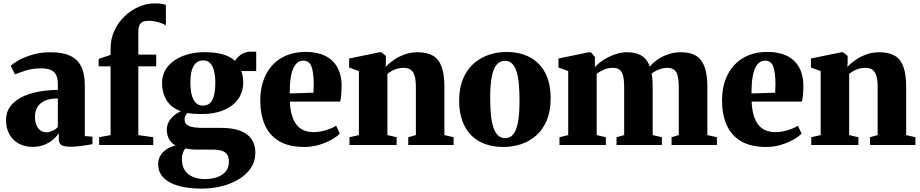

<svg xmlns="http://www.w3.org/2000/svg" viewBox="-20 -855 5426 1132"><path d="M171.5 11Q127 11 91.5 -8Q56 -27 35.8 -62.5Q15.5 -98 15.5 -147.5Q15.5 -194 40.5 -227.5Q65.5 -261 108.5 -282.5Q151.5 -304 206.2 -314.2Q261 -324.5 321 -325V-362Q321 -391 311.8 -411Q302.5 -431 281.5 -441.5Q260.5 -452 224.5 -452Q171 -452 130.5 -438.8Q90 -425.5 68 -416.5L43 -467.5Q57.5 -481 90.5 -499.8Q123.5 -518.5 171.8 -532.8Q220 -547 279.5 -547Q349.5 -547 393.5 -526.2Q437.5 -505.5 458.8 -462.8Q480 -420 480 -353V-53L525 -49V-5Q514 -3 492 0.8Q470 4.5 444.2 7.2Q418.5 10 395 10Q358 10 342.2 0.5Q326.5 -9 326.5 -39.5V-70.5Q316 -52.5 294.2 -33.2Q272.5 -14 241.8 -1.5Q211 11 171.5 11ZM254 -75Q269.5 -75 289.2 -83.5Q309 -92 321 -106.5V-274.5Q271 -274.5 241.5 -259.8Q212 -245 199 -220.8Q186 -196.5 186 -167Q186 -139 194.5 -118.2Q203 -97.5 218.2 -86.2Q233.5 -75 254 -75Z M564.5 0V-46L632 -58.5V-464H561.5V-507.5L632 -531.5V-569.5Q632 -625 653.8 -673Q675.5 -721 713 -757.5Q750.5 -794 797.2 -814.5Q844 -835 893 -835Q919.5 -835 935.8 -832Q952 -829 958 -826V-704.5Q941.5 -716.5 912.5 -724.5Q883.5 -732.5 855 -732.5Q834.5 -732.5 821.2 -726.2Q808 -720 801.8 -705.5Q795.5 -691 795.5 -666.5V-533H901V-464H795.5V-58.5L883.5 -46V0Z M1168.5 257Q1116 257 1069.5 249Q1023 241 987.8 223.8Q952.5 206.5 932.5 179.2Q912.5 152 912.5 113.5Q912.5 85 925.5 62.8Q938.5 40.5 961.8 25.2Q985 10 1014.5 3Q988 -13 975.8 -36.5Q963.5 -60 963.5 -90Q963.5 -113 973.5 -133.5Q983.5 -154 1002 -170.8Q1020.5 -187.5 1046.5 -199Q987.5 -221 961.5 -265Q935.5 -309 935.5 -364.5Q935.5 -422 969.2 -462.8Q1003 -503.5 1059.5 -525.5Q1116 -547.5 1183.5 -547.5Q1246.5 -547.5 1291.5 -535.2Q1336.5 -523 1365.5 -496Q1377 -516.5 1401.5 -533.5Q1426 -550.5 1459.5 -550.5H1490.5V-436H1401.5Q1405.5 -429.5 1408.2 -418Q1411 -406.5 1412.5 -394Q1414 -381.5 1414 -370.5Q1414.5 -313 1384 -270.8Q1353.5 -228.5 1298.5 -205.5Q1243.5 -182.5 1168 -182.5Q1146.5 -182.5 1124.2 -184Q1102 -185.5 1085 -188.5Q1076.5 -180 1072.5 -171.2Q1068.5 -162.5 1068.5 -150.5Q1068.5 -124 1093.2 -112.5Q1118 -101 1180.5 -101H1285Q1350 -101 1394.8 -84.5Q1439.5 -68 1462.5 -35.5Q1485.5 -3 1485.5 45Q1485.5 95 1459.8 134.2Q1434 173.5 1389.2 201Q1344.5 228.5 1287.5 242.8Q1230.5 257 1168.5 257ZM1186.5 201Q1226 201 1258.5 190.2Q1291 179.5 1310.2 156.8Q1329.5 134 1329.5 97.5Q1329.5 72.5 1319.8 57Q1310 41.5 1289 34.2Q1268 27 1234 27H1137Q1118.5 27 1101.8 24.8Q1085 22.5 1072 20Q1064.5 30.5 1058.5 46.2Q1052.5 62 1052.5 86Q1052.5 123.5 1069.5 149Q1086.5 174.5 1116.8 187.5Q1147 200.5 1186.5 201ZM1176 -232.5Q1215 -232.5 1232.2 -266Q1249.5 -299.5 1249.5 -365.5Q1249.5 -407 1242 -436.8Q1234.5 -466.5 1219 -482.8Q1203.5 -499 1179 -499Q1153.5 -499 1136.8 -484.8Q1120 -470.5 1111.2 -442Q1102.5 -413.5 1102.5 -369.5Q1102.5 -328.5 1110 -297.5Q1117.5 -266.5 1133.8 -249.5Q1150 -232.5 1176 -232.5Z M1775 11.5Q1683 11.5 1625.5 -23Q1568 -57.5 1541.2 -119.2Q1514.5 -181 1514.5 -263Q1514.5 -330 1533.8 -383Q1553 -436 1588 -473Q1623 -510 1672 -529.5Q1721 -549 1780.5 -549Q1883 -549 1937.5 -498.2Q1992 -447.5 1994 -354.5Q1994 -320 1991.8 -295.5Q1989.5 -271 1985.5 -256H1689Q1691 -208.5 1701.2 -174.5Q1711.5 -140.5 1729 -118.8Q1746.5 -97 1771.8 -86.5Q1797 -76 1829.5 -76Q1864 -76 1902 -87.5Q1940 -99 1961.5 -114L1983.5 -67.5Q1969 -51.5 1937.2 -33Q1905.5 -14.5 1863.2 -1.5Q1821 11.5 1775 11.5ZM1688 -304 1828 -308.5Q1828.5 -322 1828.8 -334.2Q1829 -346.5 1829.5 -360Q1829.5 -426 1816.8 -461.8Q1804 -497.5 1768 -497.5Q1751.5 -497.5 1737.2 -488.2Q1723 -479 1711.8 -457.5Q1700.5 -436 1694.2 -398.5Q1688 -361 1688 -304Z M2096 -58.5V-436L2038.5 -457V-510L2217.5 -547H2228L2255 -525.5V-489L2253.5 -460.5Q2273.5 -482 2302 -501.8Q2330.5 -521.5 2366 -534.2Q2401.5 -547 2441.5 -547Q2496.5 -547 2531.5 -527.2Q2566.5 -507.5 2583.2 -462.8Q2600 -418 2600 -343.5V-58.5L2654.5 -46V0H2387V-46L2432 -58.5V-340.5Q2432 -381.5 2424.8 -406.8Q2417.5 -432 2401.8 -443.5Q2386 -455 2360 -455Q2337.5 -455 2319.5 -449.5Q2301.5 -444 2287.8 -435.8Q2274 -427.5 2264 -419.5V-58.5L2318.5 -46V0H2040.5V-46Z M2687 -261.5Q2687 -335.5 2709.5 -389.5Q2732 -443.5 2771.2 -478.8Q2810.5 -514 2860.5 -531.2Q2910.5 -548.5 2965.5 -548.5Q3046.5 -548.5 3104.8 -517Q3163 -485.5 3194.8 -424.8Q3226.5 -364 3226.5 -275Q3226.5 -200 3203.8 -145.8Q3181 -91.5 3142 -56.8Q3103 -22 3052.8 -5.2Q3002.5 11.5 2947.5 11.5Q2887.5 11.5 2839.5 -6Q2791.5 -23.5 2757.5 -58.2Q2723.5 -93 2705.2 -144Q2687 -195 2687 -261.5ZM2958.5 -40.5Q2988 -40.5 3006.5 -63.5Q3025 -86.5 3034 -135Q3043 -183.5 3043 -260Q3043 -316 3039 -359.8Q3035 -403.5 3025.2 -434Q3015.5 -464.5 2998.8 -480.5Q2982 -496.5 2957.5 -496.5Q2927.5 -496.5 2908.2 -473.8Q2889 -451 2879.5 -402.2Q2870 -353.5 2870 -276Q2870 -220.5 2874.5 -176.8Q2879 -133 2889.2 -102.8Q2899.5 -72.5 2916.5 -56.5Q2933.5 -40.5 2958.5 -40.5Z M3278.5 0V-46L3330 -58.5V-436L3272.5 -457V-510L3451.5 -547H3463.5L3487.5 -519V-459Q3507.5 -482.5 3539 -502.2Q3570.5 -522 3606.5 -534.5Q3642.5 -547 3675 -547Q3731.5 -547 3764 -526Q3796.5 -505 3811.5 -462Q3831 -486.5 3859.2 -505.5Q3887.5 -524.5 3922 -535.8Q3956.5 -547 3994 -547Q4035.5 -547 4065 -535.5Q4094.5 -524 4113.2 -499.5Q4132 -475 4141.2 -436Q4150.5 -397 4150.5 -341.5V-58.5L4207 -46V0H3939.5V-46L3982 -58.5V-338.5Q3982 -380 3976 -405.8Q3970 -431.5 3955 -443.2Q3940 -455 3914 -455Q3896.5 -455 3879 -450Q3861.5 -445 3846.8 -437.2Q3832 -429.5 3822 -421Q3824 -411.5 3825.2 -399.2Q3826.5 -387 3827.2 -374.2Q3828 -361.5 3828 -348V-58.5L3882.5 -46V0H3615V-46L3660 -58.5V-340.5Q3660 -381.5 3654 -406.8Q3648 -432 3633.8 -443.5Q3619.5 -455 3593 -455Q3564 -455 3538.8 -443.5Q3513.5 -432 3498 -420V-58.5L3552 -46V0Z M4497.5 11.5Q4405.5 11.5 4348 -23Q4290.5 -57.5 4263.8 -119.2Q4237 -181 4237 -263Q4237 -330 4256.2 -383Q4275.5 -436 4310.5 -473Q4345.5 -510 4394.5 -529.5Q4443.5 -549 4503 -549Q4605.5 -549 4660 -498.2Q4714.5 -447.5 4716.5 -354.5Q4716.5 -320 4714.2 -295.5Q4712 -271 4708 -256H4411.5Q4413.5 -208.5 4423.8 -174.5Q4434 -140.5 4451.5 -118.8Q4469 -97 4494.2 -86.5Q4519.5 -76 4552 -76Q4586.5 -76 4624.5 -87.5Q4662.5 -99 4684 -114L4706 -67.5Q4691.5 -51.5 4659.8 -33Q4628 -14.5 4585.8 -1.5Q4543.5 11.5 4497.5 11.5ZM4410.5 -304 4550.5 -308.5Q4551 -322 4551.2 -334.2Q4551.5 -346.5 4552 -360Q4552 -426 4539.2 -461.8Q4526.5 -497.5 4490.5 -497.5Q4474 -497.5 4459.8 -488.2Q4445.5 -479 4434.2 -457.5Q4423 -436 4416.8 -398.5Q4410.5 -361 4410.5 -304Z M4818.5 -58.5V-436L4761 -457V-510L4940 -547H4950.5L4977.5 -525.5V-489L4976 -460.5Q4996 -482 5024.5 -501.8Q5053 -521.5 5088.5 -534.2Q5124 -547 5164 -547Q5219 -547 5254 -527.2Q5289 -507.5 5305.8 -462.8Q5322.5 -418 5322.5 -343.5V-58.5L5377 -46V0H5109.5V-46L5154.5 -58.5V-340.5Q5154.5 -381.5 5147.2 -406.8Q5140 -432 5124.2 -443.5Q5108.5 -455 5082.5 -455Q5060 -455 5042 -449.5Q5024 -444 5010.2 -435.8Q4996.5 -427.5 4986.5 -419.5V-58.5L5041 -46V0H4763V-46Z"/></svg>

Font: Merriweather 72pt Black
Style: Regular
Weight: 900
Version: Version 2.100